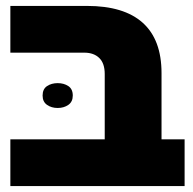

<svg xmlns="http://www.w3.org/2000/svg" viewBox="-20 -629 654 649"><path d="M334 0V-379Q334 -415 315.5 -433Q297 -451 265 -451H15V-609H274Q399 -609 462.5 -552Q526 -495 526 -382V0ZM15 0V-158H604V0ZM124 -306Q124 -328 139 -338Q154 -348 175 -348Q196 -348 211 -338Q226 -328 226 -306Q226 -285 211 -274.5Q196 -264 175 -264Q154 -264 139 -274.5Q124 -285 124 -306Z"/></svg>

Font: Noto Sans Hebrew Black
Style: Regular
Weight: 900
Designer: Monotype Design Team
Foundry: Monotype Imaging Inc.
Version: Version 2.003